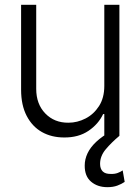

<svg xmlns="http://www.w3.org/2000/svg" viewBox="-20 -566 585 800"><path d="M414.6 -208V-545.9H477.5V0H414.6V-90.8H409.7Q390.1 -48.8 348.6 -20.8Q307.1 7.3 247.1 6.8Q194.8 6.8 154.5 -15.9Q114.3 -38.6 91.1 -83.3Q67.9 -127.9 67.9 -192.4V-545.9H130.9V-195.8Q130.9 -132.3 168.7 -93.3Q206.5 -54.2 265.1 -54.7Q302.2 -54.7 336.4 -72.3Q370.6 -89.8 392.6 -124Q414.6 -158.2 414.6 -208ZM427.7 213.9Q386.2 213.9 359.4 190.9Q332.5 168 333 123.5Q333 97.7 344.7 72.8Q356.4 47.9 381.1 24.7Q405.8 1.5 444.8 -20L477.5 0Q444.3 27.8 420.7 55.9Q397 84 397 116.7Q397 137.2 408 148.2Q418.9 159.2 442.4 158.7Q458 159.2 470 154.8Q481.9 150.4 491.2 144L499.5 191.9Q486.8 200.7 469 207.3Q451.2 213.9 427.7 213.9Z"/></svg>

Font: Inter Tight Light
Style: Regular
Weight: 300
Designer: Rasmus Andersson
Foundry: rsms
Version: Version 3.004